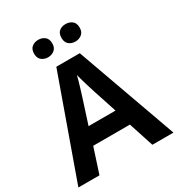

<svg xmlns="http://www.w3.org/2000/svg" viewBox="-211 -1054 1104 1191"><g transform="rotate(-30 341.0 -459.0)"><path d="M438 -298H245L301 -472Q306 -488 320 -533.5Q334 -579 341 -609Q348 -580 361 -537Q374 -494 381 -472ZM530 0H681L424 -717H256L0 0H151L209 -178H472ZM373 -855Q373 -824 391.5 -808.5Q410 -793 438 -793Q464 -793 483.5 -808.5Q503 -824 503 -855Q503 -888 483.5 -903Q464 -918 438 -918Q410 -918 391.5 -903Q373 -888 373 -855ZM177 -855Q177 -824 196 -808.5Q215 -793 242 -793Q268 -793 287.5 -808.5Q307 -824 307 -855Q307 -888 287.5 -903Q268 -918 242 -918Q215 -918 196 -903Q177 -888 177 -855Z"/></g></svg>

Font: Noto Sans UI
Style: Bold
Weight: 700
Designer: Monotype Design Team
Foundry: Monotype Imaging Inc.
Version: Version 1.901